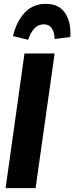

<svg xmlns="http://www.w3.org/2000/svg" viewBox="-20 -968 382 988"><path d="M125 -763.2 46.9 -782.2Q64.5 -857.4 107.2 -902.8Q149.9 -948.2 215.8 -948.2Q283.7 -948.2 315.2 -900.6Q346.7 -853 341.8 -777.8L261.2 -767.1Q258.3 -842.8 205.1 -842.8Q151.4 -842.8 125 -763.2ZM261.2 -692.9 163.1 0H8.8L106 -692.9Z"/></svg>

Font: Fira Sans Compressed
Style: Bold Italic
Weight: 700
Width: 3
Italic angle: -8°
Designer: Carrois Corporate & Edenspiekermann AG
Foundry: Carrois Corporate GbR & Edenspiekermann AG
Version: Version 4.203;PS 004.203;hotconv 1.0.88;makeotf.lib2.5.64775